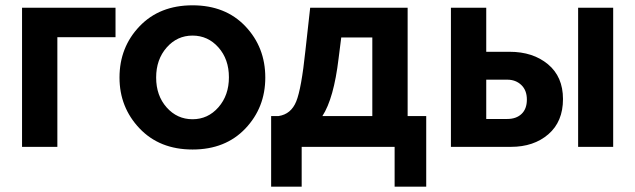

<svg xmlns="http://www.w3.org/2000/svg" viewBox="-20 -553 2392 723"><path d="M415 -524V-413H196V0H63V-524Z M430 -261Q430 -375 505.5 -454Q581 -533 705 -533Q829 -533 904 -454Q979 -375 979 -261Q979 -148 904 -69Q829 10 705 10Q581 10 505.5 -69.5Q430 -149 430 -261ZM607.5 -374Q568 -329 568 -261Q568 -193 607.5 -148.5Q647 -104 705 -104Q763 -104 802.5 -149Q842 -194 842 -262Q842 -330 802.5 -374.5Q763 -419 705 -419Q647 -419 607.5 -374Z M1001 150V-116H1029Q1076 -123 1095.5 -171Q1115 -219 1130 -362L1148 -524H1515V-116H1585V150H1466V0H1116V150ZM1194 -116H1382V-412H1265L1255 -333Q1237 -182 1194 -116Z M1678 0V-524H1811V-358H1899Q1987 -358 2043.5 -311Q2100 -264 2100 -180Q2100 -95 2045 -47.5Q1990 0 1904 0ZM2157 0V-524H2289V0ZM1811 -105H1890Q1924 -105 1944 -124Q1964 -143 1964 -178Q1964 -213 1943 -233Q1922 -253 1890 -253H1811Z"/></svg>

Font: Raleway
Style: Bold
Weight: 700
Designer: Matt McInerney, Pablo Impallari, Rodrigo Fuenzalida
Foundry: Matt McInerney, Pablo Impallari, Rodrigo Fuenzalida
Version: Version 3.000